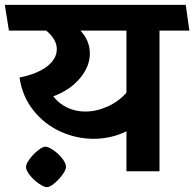

<svg xmlns="http://www.w3.org/2000/svg" viewBox="-41 -711 806 797"><path d="M621.1 0H483.9V-166Q421.9 -135.3 348.1 -134.8Q276.4 -134.8 210.2 -164.8Q144 -194.8 97.9 -252.4Q51.8 -310.1 40 -389.2Q114.3 -404.3 154.5 -435.5Q194.8 -466.8 194.8 -506.8Q194.8 -547.9 150.9 -584H-3.9L-21 -690.9H730L745.1 -584H621.1ZM293 -584Q332 -542 332 -488.8Q332 -435.5 291.5 -386.7Q251 -337.9 180.2 -311Q204.1 -280.3 238.5 -264.2Q272.9 -248 313 -248Q358.9 -248 405 -268.6Q451.2 -289.1 483.9 -326.2V-584ZM232.9 -18.1Q232.9 -5.9 218.3 14.2Q203.6 34.2 184.8 50Q166 65.9 153.8 65.9Q141.6 65.9 120.1 51Q98.6 36.1 82.8 16.1Q66.9 -3.9 66.9 -18.1Q66.9 -30.3 81.8 -50.5Q96.7 -70.8 116.2 -86.4Q135.7 -102.1 147.9 -102.1Q159.7 -102.1 180.7 -87.6Q201.7 -73.2 217.3 -53.2Q232.9 -33.2 232.9 -18.1Z"/></svg>

Font: Kadwa
Style: Regular
Weight: 400
Designer: Sol Matas
Foundry: Sol Matas
Version: Version 1.000;PS 001.000;hotconv 1.0.70;makeotf.lib2.5.58329